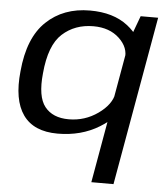

<svg xmlns="http://www.w3.org/2000/svg" viewBox="-56 -646 806 919"><g transform="rotate(5 347.0 -187.0)"><path d="M417 221.5H523.5L667 -590.5H583L539.5 -473ZM235.5 4Q349 4 435.2 -49Q521.5 -102 531 -154L495 -213Q485.5 -158 422.8 -113.5Q360 -69 282.5 -69Q205.5 -69 167.5 -117Q129.5 -165 141 -277.5Q153 -413.5 213.2 -468.2Q273.5 -523 362.5 -523Q440 -523 487 -478.8Q534 -434.5 525 -380L580 -438Q589.5 -489.5 520.8 -543Q452 -596.5 339.5 -596.5Q212 -596.5 129.8 -518.2Q47.5 -440 33 -278Q18.5 -140 69.5 -68Q120.5 4 235.5 4Z"/></g></svg>

Font: Anybody SemiExpanded
Style: Italic
Weight: 400
Width: 6
Italic angle: -10°
Version: Version 1.113;gftools[0.9.25]